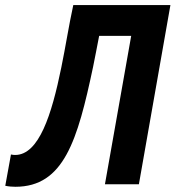

<svg xmlns="http://www.w3.org/2000/svg" viewBox="-57 -713 679 743"><path d="M2.4 9.8C190.4 9.8 243.2 -170.4 303.2 -454.1C311.5 -494.1 318.8 -534.2 326.7 -574.2H450.7L349.1 0H480.5L602.5 -693.4H226.6C209 -612.8 196.8 -532.2 180.2 -451.7C143.1 -269.5 93.8 -113.3 1.5 -113.3C-3.4 -113.3 -8.8 -113.8 -14.6 -115.2L-36.6 5.9C-22.9 8.8 -9.8 9.8 2.4 9.8Z"/></svg>

Font: Cascadia Mono PL
Style: Bold Italic
Weight: 700
Italic angle: -10°
Monospace: yes
Designer: Aaron Bell
Foundry: Saja Typeworks
Version: Version 2404.023